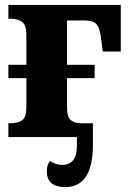

<svg xmlns="http://www.w3.org/2000/svg" viewBox="-20 -556 536 779"><path d="M14 0H328V-56H307Q284 -56 268 -68Q252 -80 252 -121V-239H364V-293H252V-473H323Q360 -473 373 -456Q386 -439 390 -400L397 -347H470V-536H14V-480H24Q50 -480 68.5 -468Q87 -456 87 -414V-293H14V-239H87V-121Q87 -81 70.5 -68.5Q54 -56 24 -56H14ZM245 203Q357 203 357 31V-56H292V35Q292 113 232 113Q206 113 183 97Q170 112 170 139Q170 203 245 203Z"/></svg>

Font: Noto Serif SemiCondensed Extra
Style: Regular
Weight: 800
Width: 4
Designer: Monotype Design Team
Foundry: Monotype Imaging Inc.
Version: Version 1.002